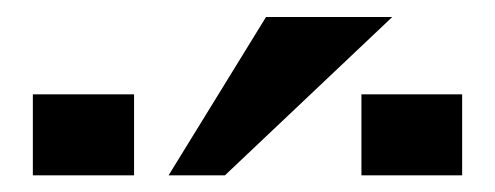

<svg xmlns="http://www.w3.org/2000/svg" viewBox="-20 -841 588 228"><path d="M295.9 -820.8H445.8L247.1 -632.8H180.2ZM19 -632.8V-729H139.2V-632.8ZM409.2 -632.8V-729H528.8V-632.8Z"/></svg>

Font: Sporting Grotesque
Style: Regular
Weight: 400
Designer: Lucas LE BIHAN
Foundry: Lucas LE BIHAN
Version: Version 2.001;PS 2.1;hotconv 1.0.88;makeotf.lib2.5.647800